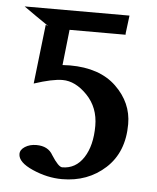

<svg xmlns="http://www.w3.org/2000/svg" viewBox="-46 -614 546 667"><g transform="rotate(5 226.5 -281.0)"><path d="M293.9 -182.1Q293.9 -246.1 252.9 -288.6Q211.9 -331.1 167 -331.1Q131.8 -331.1 67.9 -310.1L91.8 -517.1L101.1 -513.2Q87.9 -522 56.9 -543.5Q25.9 -564.9 13.2 -574.2H378.9L371.1 -512.2V-506.8H175.8Q173.8 -484.9 168.9 -444.3Q164.1 -403.8 162.1 -382.8Q166 -382.8 175 -383.3Q184.1 -383.8 188 -383.8Q292 -383.8 349.6 -328.4Q407.2 -272.9 407.2 -198.2Q407.2 -100.1 345.7 -43.9Q284.2 12.2 194.8 12.2Q143.1 12.2 91.6 -10.5Q40 -33.2 40 -62Q40 -77.1 56.6 -87.6Q73.2 -98.1 96.2 -98.1Q137.2 -98.1 153.8 -67.9Q178.7 -28.8 191.9 -28.8Q238.8 -28.8 266.4 -71Q293.9 -113.3 293.9 -182.1Z"/></g></svg>

Font: Linux Libertine
Style: Bold
Weight: 700
Designer: Philipp H. Poll
Foundry: Philipp H. Poll
Version: Version 5.0.3